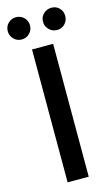

<svg xmlns="http://www.w3.org/2000/svg" viewBox="-159 -935 573 984"><g transform="rotate(-15 127.5 -443.0)"><path d="M71 0V-705H183V0ZM34 -768Q9 -768 -8 -785.5Q-25 -803 -25 -827Q-25 -852 -8 -869Q9 -886 34 -886Q59 -886 76 -869Q93 -852 93 -827Q93 -803 76 -785.5Q59 -768 34 -768ZM222 -768Q197 -768 179.5 -785.5Q162 -803 162 -827Q162 -852 179.5 -869Q197 -886 222 -886Q247 -886 263.5 -869Q280 -852 280 -827Q280 -803 263.5 -785.5Q247 -768 222 -768Z"/></g></svg>

Font: TikTok Sans 24pt Medium
Style: Regular
Weight: 500
Version: Version 4.000